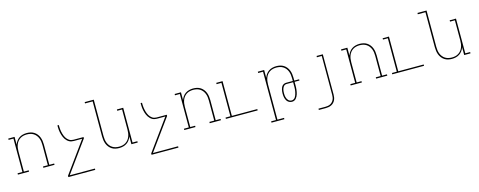

<svg xmlns="http://www.w3.org/2000/svg" viewBox="-35 -1597 6670 2675"><g transform="rotate(-15 3300.0 -260.0)"><path d="M197 0H36V-19H106V-501H36V-520H127V-407Q136 -434 153 -458Q170 -482 194 -498Q218 -514 246.5 -521Q275 -528 303 -528Q331 -528 358 -522Q385 -516 408 -501.5Q431 -487 448.5 -465Q466 -443 476 -417.5Q486 -392 490 -364.5Q494 -337 494 -310V-19H564V0H403V-19H473V-310Q473 -335 469.5 -360Q466 -385 457 -408Q448 -431 432.5 -451Q417 -471 395.5 -484.5Q374 -498 349.5 -503.5Q325 -509 300 -509Q275 -509 250.5 -503.5Q226 -498 204.5 -484.5Q183 -471 167.5 -451Q152 -431 143 -408Q134 -385 130.5 -360Q127 -335 127 -310V-19H197Z M1094 215H706V196L1030 -251H910Q893 -251 875.5 -254.5Q858 -258 842.5 -267Q827 -276 814.5 -288.5Q802 -301 792 -315.5Q782 -330 775 -346.5Q768 -363 762.5 -380Q757 -397 753.5 -414.5Q750 -432 748 -449.5Q746 -467 745.5 -484.5Q745 -502 745 -520H765Q765 -504 765.5 -488Q766 -472 768 -455.5Q770 -439 773 -423.5Q776 -408 780.5 -392Q785 -376 791 -361Q797 -346 805 -332.5Q813 -319 824 -307Q835 -295 848.5 -286Q862 -277 878 -273Q894 -269 910 -269H1055V-251L731 196H1094Z M1497 8Q1469 8 1442 2Q1415 -4 1392 -18.5Q1369 -33 1351.5 -55Q1334 -77 1324 -102.5Q1314 -128 1310 -155.5Q1306 -183 1306 -210V-716H1196V-735H1327V-210Q1327 -185 1330.5 -160Q1334 -135 1343 -112Q1352 -89 1367.5 -69Q1383 -49 1404.5 -35.5Q1426 -22 1450.5 -16.5Q1475 -11 1500 -11Q1525 -11 1549.5 -16.5Q1574 -22 1595.5 -35.5Q1617 -49 1632.5 -69Q1648 -89 1657 -112Q1666 -135 1669.5 -160Q1673 -185 1673 -210V-501H1603V-520H1694V-19H1764V0H1673V-113Q1664 -86 1647 -62Q1630 -38 1606 -22Q1582 -6 1553.5 1Q1525 8 1497 8Z M2294 215H1906V196L2230 -251H2110Q2093 -251 2075.5 -254.5Q2058 -258 2042.5 -267Q2027 -276 2014.5 -288.5Q2002 -301 1992 -315.5Q1982 -330 1975 -346.5Q1968 -363 1962.5 -380Q1957 -397 1953.5 -414.5Q1950 -432 1948 -449.5Q1946 -467 1945.5 -484.5Q1945 -502 1945 -520H1965Q1965 -504 1965.5 -488Q1966 -472 1968 -455.5Q1970 -439 1973 -423.5Q1976 -408 1980.5 -392Q1985 -376 1991 -361Q1997 -346 2005 -332.5Q2013 -319 2024 -307Q2035 -295 2048.5 -286Q2062 -277 2078 -273Q2094 -269 2110 -269H2255V-251L1931 196H2294Z M2597 0H2436V-19H2506V-501H2436V-520H2527V-407Q2536 -434 2553 -458Q2570 -482 2594 -498Q2618 -514 2646.5 -521Q2675 -528 2703 -528Q2731 -528 2758 -522Q2785 -516 2808 -501.5Q2831 -487 2848.5 -465Q2866 -443 2876 -417.5Q2886 -392 2890 -364.5Q2894 -337 2894 -310V-19H2964V0H2803V-19H2873V-310Q2873 -335 2869.5 -360Q2866 -385 2857 -408Q2848 -431 2832.5 -451Q2817 -471 2795.5 -484.5Q2774 -498 2749.5 -503.5Q2725 -509 2700 -509Q2675 -509 2650.5 -503.5Q2626 -498 2604.5 -484.5Q2583 -471 2567.5 -451Q2552 -431 2543 -408Q2534 -385 2530.5 -360Q2527 -335 2527 -310V-19H2597Z M3036 0V-19H3106V-501H3036V-520H3127V-19H3494V0Z M3822 215H3636V196H3706V-501H3636V-520H3727V-407Q3736 -434 3753 -458Q3770 -482 3794 -498Q3818 -514 3846.5 -521Q3875 -528 3903 -528Q3931 -528 3958 -522Q3985 -516 4008 -501.5Q4031 -487 4048.5 -465Q4066 -443 4076 -417.5Q4086 -392 4090 -364.5Q4094 -337 4094 -310V-269H4164V-251H4094V-205Q4094 -188 4093.5 -172Q4093 -156 4091 -139.5Q4089 -123 4086 -107Q4083 -91 4078 -75.5Q4073 -60 4065.5 -45.5Q4058 -31 4047.5 -18.5Q4037 -6 4022 1Q4007 8 3990 8Q3974 8 3958 2.5Q3942 -3 3930 -14Q3918 -25 3910 -39.5Q3902 -54 3897.5 -70Q3893 -86 3891.5 -102Q3890 -118 3890 -135Q3890 -150 3891.5 -165Q3893 -180 3896.5 -194.5Q3900 -209 3906.5 -223Q3913 -237 3923.5 -247.5Q3934 -258 3948.5 -263.5Q3963 -269 3978 -269H4073V-310Q4073 -335 4069.5 -360Q4066 -385 4057 -408Q4048 -431 4032.5 -451Q4017 -471 3995.5 -484.5Q3974 -498 3949.5 -503.5Q3925 -509 3900 -509Q3875 -509 3850.5 -503.5Q3826 -498 3804.5 -484.5Q3783 -471 3767.5 -451Q3752 -431 3743 -408Q3734 -385 3730.5 -360Q3727 -335 3727 -310V196H3822ZM3990 -11Q4004 -11 4017 -18.5Q4030 -26 4038.5 -38Q4047 -50 4052 -63.5Q4057 -77 4061 -90.5Q4065 -104 4067.5 -118.5Q4070 -133 4071.5 -147.5Q4073 -162 4073 -176Q4073 -190 4073 -205V-251H3978Q3965 -251 3953.5 -245.5Q3942 -240 3934.5 -230Q3927 -220 3922 -208.5Q3917 -197 3914.5 -185Q3912 -173 3911 -160.5Q3910 -148 3910 -135Q3910 -121 3911 -107.5Q3912 -94 3915.5 -80.5Q3919 -67 3925 -54.5Q3931 -42 3940.5 -31.5Q3950 -21 3963 -16Q3976 -11 3990 -11Z M4319 215V196H4419Q4437 196 4455 193Q4473 190 4489 182Q4505 174 4518 160.5Q4531 147 4539 130.5Q4547 114 4550 96Q4553 78 4553 60V-501H4483V-520H4573V60Q4573 81 4569.5 101.5Q4566 122 4557 141Q4548 160 4533 175Q4518 190 4499.5 199Q4481 208 4460 211.5Q4439 215 4419 215Z M4997 0H4836V-19H4906V-501H4836V-520H4927V-407Q4936 -434 4953 -458Q4970 -482 4994 -498Q5018 -514 5046.5 -521Q5075 -528 5103 -528Q5131 -528 5158 -522Q5185 -516 5208 -501.5Q5231 -487 5248.5 -465Q5266 -443 5276 -417.5Q5286 -392 5290 -364.5Q5294 -337 5294 -310V-19H5364V0H5203V-19H5273V-310Q5273 -335 5269.5 -360Q5266 -385 5257 -408Q5248 -431 5232.5 -451Q5217 -471 5195.5 -484.5Q5174 -498 5149.5 -503.5Q5125 -509 5100 -509Q5075 -509 5050.5 -503.5Q5026 -498 5004.5 -484.5Q4983 -471 4967.5 -451Q4952 -431 4943 -408Q4934 -385 4930.5 -360Q4927 -335 4927 -310V-19H4997Z M5436 0V-19H5506V-501H5436V-520H5527V-19H5894V0Z M6297 8Q6269 8 6242 2Q6215 -4 6192 -18.5Q6169 -33 6151.5 -55Q6134 -77 6124 -102.5Q6114 -128 6110 -155.5Q6106 -183 6106 -210V-716H5996V-735H6127V-210Q6127 -185 6130.5 -160Q6134 -135 6143 -112Q6152 -89 6167.5 -69Q6183 -49 6204.5 -35.5Q6226 -22 6250.5 -16.5Q6275 -11 6300 -11Q6325 -11 6349.5 -16.5Q6374 -22 6395.5 -35.5Q6417 -49 6432.5 -69Q6448 -89 6457 -112Q6466 -135 6469.5 -160Q6473 -185 6473 -210V-501H6403V-520H6494V-19H6564V0H6473V-113Q6464 -86 6447 -62Q6430 -38 6406 -22Q6382 -6 6353.5 1Q6325 8 6297 8Z"/></g></svg>

Font: Iosevka HT Thin Extended
Style: Regular
Weight: 100
Width: 7
Monospace: yes
Designer: Belleve Invis
Foundry: Belleve Invis
Version: Version 32.3.0; ttfautohint (v1.8.4)